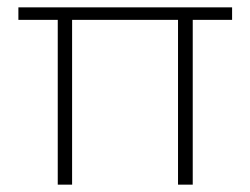

<svg xmlns="http://www.w3.org/2000/svg" viewBox="-20 -502 681 522"><path d="M611 -448H504V0H464V-448H176V0H137V-448H30V-482H611Z"/></svg>

Font: Exo 2.0 Extra Light
Style: Regular
Weight: 250
Designer: Natanael Gama
Version: Version 1.001;PS 001.001;hotconv 1.0.70;makeotf.lib2.5.58329